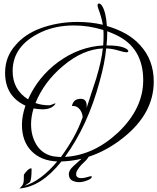

<svg xmlns="http://www.w3.org/2000/svg" viewBox="-20 -881 896 1094"><path d="M90 193Q99 186 105.5 177.5Q112 169 114 159Q115 155 115.5 145Q116 135 116 117V115Q121 105 134.5 91.5Q148 78 157 78Q160 79 160 81Q160 144 150 157L120 178Q214 149 306 39Q213 35 159 -20.5Q105 -76 105 -170Q105 -221 125 -279Q9 -333 9 -466Q9 -557 68 -623Q121 -686 209 -719Q257 -737 310.5 -746.5Q364 -756 422 -756Q459 -756 495.5 -752Q532 -748 566 -740Q562 -764 555 -787.5Q548 -811 539 -835Q536 -844 536 -850Q536 -861 544 -861Q553 -861 562 -847Q584 -811 589 -733Q648 -716 696 -689Q744 -662 778 -624Q856 -540 856 -416Q856 -234 682 -96Q520 33 330 39Q215 184 90 193ZM140 -315Q197 -443 312 -528Q432 -615 568 -622Q569 -635 569.5 -648Q570 -661 570 -673Q570 -683 570 -692.5Q570 -702 569 -710Q527 -723 485.5 -729.5Q444 -736 402 -736Q297 -736 215 -698Q52 -622 52 -476Q52 -370 140 -315ZM350 13Q514 4 654 -127Q796 -263 796 -424Q796 -608 643 -681Q630 -687 617.5 -692.5Q605 -698 591 -703V-695Q591 -679 590 -660.5Q589 -642 587 -622H592Q651 -622 681 -611.5Q711 -601 711 -589Q711 -583 698 -583Q694 -583 683 -585.5Q672 -588 655 -593Q620 -604 585 -605Q581 -562 571.5 -515Q562 -468 548 -418Q514 -291 464.5 -183.5Q415 -76 350 13ZM327 14Q368 -42 399.5 -98.5Q431 -155 451 -213Q450 -239 433 -259.5Q416 -280 390 -277Q398 -318 440 -318Q474 -318 474 -278Q474 -275 474 -271.5Q474 -268 473 -264Q487 -307 500.5 -349.5Q514 -392 528 -433Q543 -483 552.5 -525.5Q562 -568 566 -605Q452 -600 340 -506Q285 -460 246 -407.5Q207 -355 182 -294Q218 -281 261 -281Q266 -281 279 -286.5Q292 -292 295 -292L296 -291Q296 -288 288 -280Q265 -258 224 -258Q211 -258 197.5 -259.5Q184 -261 171 -263Q157 -215 157 -174Q157 -108 186 -59Q218 -5 280 9Q291 11 302.5 12Q314 13 327 14ZM432 157Q410 157 392 148Q374 139 372 114Q372 93 388 76Q404 59 421 45Q447 22 458 11.5Q469 1 473 -2Q477 -5 481 -5Q491 -5 493 -3Q483 19 469.5 33Q456 47 443 59Q431 72 422 86.5Q413 101 414 112Q413 122 421 128Q429 134 441 134Q459 134 476 128.5Q493 123 499 123Q503 123 503 126Q503 134 490 141Q477 148 460.5 152.5Q444 157 432 157Z"/></svg>

Font: Lavishly Yours
Style: Regular
Weight: 400
Designer: Robert E. Leuschke
Foundry: Robert E. Leuschke
Version: Version 1.010; ttfautohint (v1.8.3)